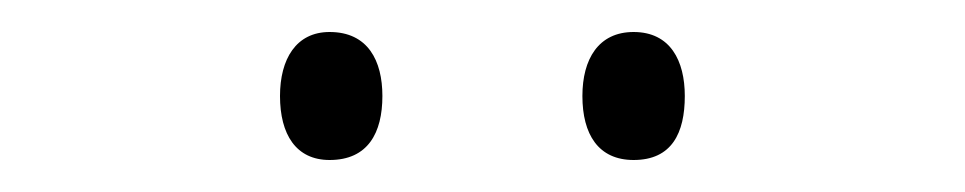

<svg xmlns="http://www.w3.org/2000/svg" viewBox="-20 -737 603 120"><path d="M376 -637C400 -637 408 -654 408 -677C408 -699 399 -717 376 -717C354 -717 344 -700 344 -677C344 -653 354 -637 376 -637ZM186 -637C210 -637 219 -654 219 -677C219 -699 210 -717 186 -717C165 -717 155 -700 155 -677C155 -653 165 -637 186 -637Z"/></svg>

Font: Noto Sans Mono SemiCondensed ExtraLight
Style: Regular
Weight: 200
Width: 4
Designer: Monotype Design Team
Foundry: Monotype Imaging Inc.
Version: Version 2.014